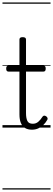

<svg xmlns="http://www.w3.org/2000/svg" viewBox="-20 -1030 428 1550"><path d="M238 17Q204 17 181.5 3Q159 -11 148 -38.5Q137 -66 137 -106V-452H49Q39 -452 34.5 -458Q30 -464 30 -476Q30 -489 34.5 -494.5Q39 -500 49 -500H137V-711Q137 -721 143.5 -725.5Q150 -730 163 -730Q176 -730 183 -725.5Q190 -721 190 -711V-500H330Q340 -500 344.5 -494.5Q349 -489 349 -476Q349 -464 344.5 -458Q340 -452 330 -452H190V-117Q190 -76 201 -53.5Q212 -31 245 -31Q270 -31 288.5 -46.5Q307 -62 324 -89Q331 -97 338 -96.5Q345 -96 353 -91Q361 -85 363.5 -77.5Q366 -70 362 -63Q348 -38 329 -20Q310 -2 287 7.5Q264 17 238 17ZM0 490H388V500H0ZM0 -20H388V0H0ZM0 -505H388V-500H0ZM0 -1010H388V-1000H0Z"/></svg>

Font: Playwrite NG Modern Guides
Style: Regular
Weight: 400
Designer: Veronika Burian, José Scaglione
Foundry: TypeTogether
Version: Version 1.003